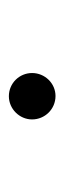

<svg xmlns="http://www.w3.org/2000/svg" viewBox="120 -246 142 422"><g transform="rotate(-90 191.0 -35.0)"><path d="M191 16C219 16 241.5 -7.5 241.5 -35.5C241.5 -63 219.5 -86.5 190.5 -86.5C162.5 -86.5 139.5 -63 139.5 -35.5C139.5 -7.5 162 16 191 16Z"/></g></svg>

Font: Spartan
Style: Regular
Weight: 400
Designer: Matt Bailey, Mirko Velimirovic
Foundry: Matt Bailey
Version: Version 1.003